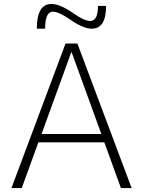

<svg xmlns="http://www.w3.org/2000/svg" viewBox="-20 -950 723 970"><path d="M475 -920H516Q516 -805 443 -805Q401 -805 333 -852Q277 -891 247 -891Q208 -891 208 -805H166Q166 -930 240 -930Q283 -930 349 -884Q406 -844 436 -844Q475 -844 475 -920ZM38 0 311 -730H371L645 0H591L507 -231H174L90 0ZM190 -273H492L342 -686H340Z"/></svg>

Font: M PLUS 1p Light
Style: Regular
Weight: 300
Version: Version 1.061